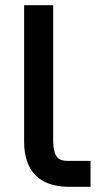

<svg xmlns="http://www.w3.org/2000/svg" viewBox="-20 -720 401 740"><path d="M185 -172V-700H73V-173C73 -66 128 -2 240 0H329V-100H240C206 -100 187 -113 185 -172Z"/></svg>

Font: Mint Spirit
Style: Bold
Weight: 700
Designer: HARENDAL Hirwen
Foundry: Arkandis Digital Foundry.
Version: Version 1.004;FFEdit